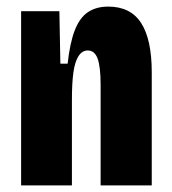

<svg xmlns="http://www.w3.org/2000/svg" viewBox="-20 -562 520 582"><path d="M44 0V-330V-528H160L163 -369H185Q192 -433 207 -471Q222 -509 247 -525.5Q272 -542 308 -542Q376 -542 408 -492Q440 -442 440 -343V0H285V-305Q285 -359 276 -384Q267 -409 246 -409Q229 -409 218 -392Q207 -375 202.5 -342.5Q198 -310 198 -259V0Z"/></svg>

Font: Bricolage Grotesque 24pt Condensed ExtraBold
Style: Regular
Weight: 800
Width: 3
Designer: Mathieu Triay
Foundry: Atelier Triay
Version: Version 1.001;gftools[0.9.33.dev8+g029e19f]